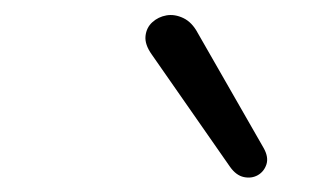

<svg xmlns="http://www.w3.org/2000/svg" viewBox="-20 -785 432 261"><path d="M292.7 -558.2 186.3 -710.9Q176.6 -724.5 177.8 -736Q179 -747.5 187.1 -754.8Q195.1 -762.1 206.3 -764.1Q217.6 -766 229.3 -760.4Q241 -754.8 248.8 -740.2L338.5 -583.6Q345.3 -571.4 342.2 -561.6Q339 -551.8 330.5 -546.9Q322 -542.1 311.5 -544.3Q301 -546.5 292.7 -558.2Z"/></svg>

Font: Nunito ExtraLight
Style: Italic
Weight: 200
Italic angle: -9°
Designer: Vernon Adams
Foundry: Vernon Adams
Version: Version 3.602